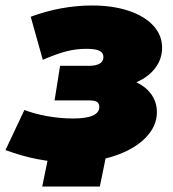

<svg xmlns="http://www.w3.org/2000/svg" viewBox="-51 -579 629 700"><path d="M521 -170Q521 -119 480 -77Q439 -35 367.5 -11Q296 13 206 13Q89 13 -31 -32L38 -178Q74 -164 121.5 -155.5Q169 -147 215 -147Q311 -147 311 -189Q311 -202 302.5 -207.5Q294 -213 273 -213H148L168 -339H272Q326 -339 326 -371Q326 -387 311.5 -394Q297 -401 263 -401Q227 -401 191.5 -392Q156 -383 105 -361L61 -518Q173 -559 285 -559Q359 -559 417 -540Q475 -521 507.5 -486Q540 -451 540 -405Q540 -364 515 -331Q490 -298 446 -279Q482 -262 501.5 -234Q521 -206 521 -170ZM313 101H103L131 -36H341Z"/></svg>

Font: Montserrat Alternates Black
Style: Italic
Weight: 900
Italic angle: -11.3°
Designer: Julieta Ulanovsky
Foundry: Julieta Ulanovsky
Version: Version 7.200